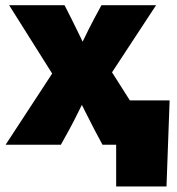

<svg xmlns="http://www.w3.org/2000/svg" viewBox="-20 -542 661 719"><path d="M1 0 204.1 -310.5 200.2 -227.1 14.2 -522.5H221.7L248 -470.7Q267.1 -433.1 283.4 -398.7Q299.8 -364.3 315.4 -330.6H262.2Q279.3 -364.3 295.7 -398.7Q312 -433.1 332 -470.7L359.9 -522.5H564.5L370.6 -227.1L374.5 -310.5L571.8 0H363.8L334 -55.7Q314.9 -92.3 298.1 -126.2Q281.2 -160.2 264.6 -193.4H308.6Q291.5 -160.2 275.1 -126.2Q258.8 -92.3 238.8 -55.7L208 0ZM415 156.2V0H368.2V-166H615.2L603.5 156.2Z"/></svg>

Font: Inter 28pt Black
Style: Regular
Weight: 900
Designer: Rasmus Andersson
Foundry: rsms
Version: Version 4.001;git-66647c0bb